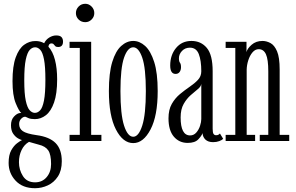

<svg xmlns="http://www.w3.org/2000/svg" viewBox="-20 -744 1560 1013"><path d="M165 249Q99.5 249 62.5 209.5Q25.5 170 25.5 115.5Q25.5 74 39.2 49.2Q53 24.5 70 11.8Q87 -1 96 -5Q90 -6 76 -13.5Q62 -21 50 -37.8Q38 -54.5 38 -83Q38 -112.5 54 -129.2Q70 -146 84 -147.5Q90.5 -148.5 92 -148Q80 -158 63 -199.2Q46 -240.5 46 -316Q46 -395 63 -441.5Q80 -488 107.5 -507.8Q135 -527.5 166.5 -527.5Q192 -528 213 -516Q222 -535 240 -546Q258 -557 276.5 -557Q296.5 -557 304.5 -548.2Q312.5 -539.5 312.5 -524.5Q312.5 -496 286.5 -496Q276 -496 271.5 -500.8Q267 -505.5 263.2 -510.2Q259.5 -515 251.5 -515Q237.5 -515 235.5 -497.5Q258.5 -472.5 270 -428.2Q281.5 -384 281.5 -325.5Q281.5 -249.5 265.2 -203.2Q249 -157 222.2 -136.2Q195.5 -115.5 164 -115.5Q142 -115.5 129.8 -121Q117.5 -126.5 115.5 -127.5Q113.5 -128 112 -128Q102 -128 91.5 -117.2Q81 -106.5 81 -89.5Q81 -65.5 100.5 -52Q120 -38.5 173 -31Q241 -22 273.5 11Q306 44 306 107Q306 156 285.2 187.5Q264.5 219 232.2 234Q200 249 165 249ZM164 -148.5Q179 -148.5 191.8 -162Q204.5 -175.5 212 -213.2Q219.5 -251 219.5 -323.5Q219.5 -393.5 212.2 -430.5Q205 -467.5 192.5 -481Q180 -494.5 165.5 -494.5Q150 -494.5 137 -480.8Q124 -467 116 -429.5Q108 -392 108 -320.5Q108 -249.5 116 -212.5Q124 -175.5 136.8 -162Q149.5 -148.5 164 -148.5ZM165 218Q203 218 226.2 190.5Q249.5 163 249.5 121.5Q249.5 72 234.8 49.8Q220 27.5 184 19Q168.5 14.5 153.8 10.5Q139 6.5 133 4.5Q107.5 19 93.8 47.8Q80 76.5 80 112Q80 152 101 185Q122 218 165 218Z M430 -627Q409 -627 394.8 -641Q380.5 -655 380.5 -675Q380.5 -695 394.8 -709.5Q409 -724 430 -724Q449 -724 463.2 -709.5Q477.5 -695 477.5 -675Q477.5 -655 463.2 -641Q449 -627 430 -627ZM347 0V-32.5H401V-491H347V-523.5H461V-32.5H515V0Z M683 11Q628.5 11 591.5 -61Q554.5 -133 554.5 -263.5Q554.5 -359 572.2 -417Q590 -475 619.5 -501.5Q649 -528 683 -528Q716.5 -528 745.8 -501.5Q775 -475 793.5 -417Q812 -359 812 -263.5Q812 -133 774.2 -61Q736.5 11 683 11ZM683 -22.5Q711.5 -22.5 730.5 -81.5Q749.5 -140.5 749.5 -263.5Q749.5 -385 730.5 -439.8Q711.5 -494.5 683 -494.5Q653.5 -494.5 634.5 -439.8Q615.5 -385 615.5 -263.5Q615.5 -140.5 634.5 -81.5Q653.5 -22.5 683 -22.5Z M970 10Q925.5 10 897.2 -23Q869 -56 869 -119.5Q869 -165.5 886.5 -196Q904 -226.5 929.8 -247.8Q955.5 -269 981.2 -286.5Q1007 -304 1024.5 -322.8Q1042 -341.5 1042 -368Q1042 -425 1028.8 -458.8Q1015.5 -492.5 982 -492.5Q956.5 -492.5 940.2 -475.2Q924 -458 924 -436.5Q924 -420 929.5 -413Q935 -406 935 -389.5Q935 -374 927.5 -364Q920 -354 906.5 -354Q878 -354 878 -398.5Q878 -453.5 908.8 -490.8Q939.5 -528 990 -528Q1040.5 -528 1071.2 -491.2Q1102 -454.5 1102 -368V-64.5Q1102 -44 1106.8 -37.2Q1111.5 -30.5 1120.5 -30.5Q1128 -30.5 1133 -33.5Q1138 -36.5 1140.5 -39.5L1157.5 -11.5Q1151.5 -5 1137 0.5Q1122.5 6 1104.5 6Q1078.5 6 1064.2 -7.2Q1050 -20.5 1048.5 -41.5Q1044 -27.5 1026.2 -8.8Q1008.5 10 970 10ZM983 -29.5Q1002.5 -29.5 1015.8 -44.8Q1029 -60 1035.5 -80.2Q1042 -100.5 1042 -116V-302Q1041 -288 1024.2 -274.2Q1007.5 -260.5 986.2 -242Q965 -223.5 949 -195.5Q933 -167.5 933 -124.5Q933 -29.5 983 -29.5Z M1170.5 0V-32.5H1221.5V-491H1170.5V-523.5H1280.5V-469Q1284.5 -487.5 1307.5 -507.8Q1330.5 -528 1365 -528Q1386 -528 1407 -516.8Q1428 -505.5 1441.8 -473.2Q1455.5 -441 1455.5 -377.5V-32.5H1506V0H1350.5V-32.5H1395.5V-367.5Q1395.5 -430.5 1383.2 -457.5Q1371 -484.5 1345 -484.5Q1326.5 -484.5 1312.2 -467.8Q1298 -451 1290 -426Q1282 -401 1281.5 -376.5V-32.5H1326V0Z"/></svg>

Font: Imbue 10pt Light
Style: Regular
Weight: 300
Designer: Tyler Finck
Foundry: Etcetera Type Company
Version: Version 1.102; ttfautohint (v1.8.3)